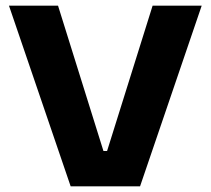

<svg xmlns="http://www.w3.org/2000/svg" viewBox="-20 -659 745 679"><path d="M229.9 0 11.7 -639H185.2L345.8 -125.1H358.7L519.7 -639H693.3L475.3 0Z"/></svg>

Font: Anek Gurmukhi Medium SemiExpanded
Style: Regular
Weight: 500
Width: 6
Version: Version 1.003